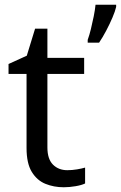

<svg xmlns="http://www.w3.org/2000/svg" viewBox="-20 -780 510 810"><path d="M264 -62Q284 -62 305 -65.5Q326 -69 339 -73V-6Q325 1 299 5.5Q273 10 249 10Q207 10 171.5 -4.5Q136 -19 114 -55Q92 -91 92 -156V-468H16V-510L93 -545L128 -659H180V-536H335V-468H180V-158Q180 -109 203.5 -85.5Q227 -62 264 -62ZM470 -751Q466 -733 454.5 -706Q443 -679 428 -650.5Q413 -622 398 -600H350V-612Q357 -631 363.5 -657.5Q370 -684 375.5 -711.5Q381 -739 383 -760H470Z"/></svg>

Font: Noto Sans Tifinagh Adrar
Style: Regular
Weight: 400
Designer: JamraPatel
Foundry: JamraPatel LLC
Version: Version 2.006; ttfautohint (v1.8.4.7-5d5b)